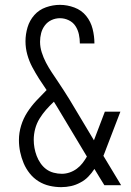

<svg xmlns="http://www.w3.org/2000/svg" viewBox="-20 -763 540 791"><path d="M232 8Q208 8 184 2.5Q160 -3 139 -16Q118 -29 102.5 -48.5Q87 -68 77.5 -90.5Q68 -113 63 -137Q58 -161 58 -186Q58 -216 67 -245.5Q76 -275 92.5 -300.5Q109 -326 129.5 -348Q150 -370 172 -392Q156 -415 141 -438.5Q126 -462 113 -486.5Q100 -511 92.5 -538Q85 -565 85 -593Q85 -622 93.5 -650.5Q102 -679 121.5 -701Q141 -723 169.5 -733Q198 -743 227 -743Q257 -743 286.5 -732Q316 -721 335 -697.5Q354 -674 361.5 -644Q369 -614 369 -584H309Q309 -603 305 -621.5Q301 -640 291 -655.5Q281 -671 263.5 -679.5Q246 -688 227 -688Q227 -688 227 -688Q227 -688 227 -688Q209 -688 192.5 -680.5Q176 -673 165 -658.5Q154 -644 149.5 -626.5Q145 -609 145 -591Q145 -569 152 -547Q159 -525 169.5 -505Q180 -485 192.5 -466Q205 -447 218 -428Q231 -409 243 -390Q255 -371 267 -352L367 -185L412 -303H476L418 -152Q415 -144 412 -136Q409 -128 406 -121L479 0H410Q399 -17 389 -34Q379 -51 369 -67Q358 -50 343.5 -35Q329 -20 311 -11Q293 -1 273 3.5Q253 8 232 8ZM235 -47Q251 -47 267 -52.5Q283 -58 296.5 -68Q310 -78 320 -91Q330 -104 338 -118L215 -323Q212 -328 208.5 -333.5Q205 -339 202 -344Q185 -328 170 -311Q155 -294 143 -274.5Q131 -255 125 -232.5Q119 -210 119 -187Q119 -170 122 -153.5Q125 -137 131 -121Q137 -105 147 -90.5Q157 -76 170.5 -66Q184 -56 201 -51.5Q218 -47 235 -47Z"/></svg>

Font: Iosevka SS04 Light
Style: Regular
Weight: 300
Monospace: yes
Designer: Belleve Invis
Foundry: Belleve Invis
Version: Version 19.0.0; ttfautohint (v1.8.4)